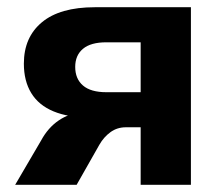

<svg xmlns="http://www.w3.org/2000/svg" viewBox="-20 -511 614 531"><path d="M22 0 94 -123Q113 -158 142.5 -178Q172 -198 203 -198H228V-186Q169 -186 128 -203Q87 -220 66.5 -253.5Q46 -287 46 -335Q46 -408 96 -449.5Q146 -491 242 -491H508V0H369V-159H328Q304 -159 285.5 -145.5Q267 -132 255 -111L192 0ZM274 -256H369V-394H274Q231 -394 209.5 -376Q188 -358 188 -326Q188 -293 209.5 -274.5Q231 -256 274 -256Z"/></svg>

Font: Nunito Sans 12pt ExtraBold
Style: Regular
Weight: 800
Designer: Vernon Adams
Foundry: Vernon Adams
Version: Version 3.101;gftools[0.9.27]